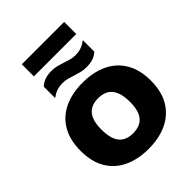

<svg xmlns="http://www.w3.org/2000/svg" viewBox="-268 -1106 1253 1253"><g transform="rotate(-45 358.0 -480.0)"><path d="M357.5 8Q259.5 8 186.5 -26.5Q113.5 -61 73.5 -129Q33.5 -197 33.5 -297Q33.5 -397 73.5 -465.2Q113.5 -533.5 186.2 -568.2Q259 -603 357.5 -603Q456 -603 529 -568.2Q602 -533.5 642.2 -465.2Q682.5 -397 682.5 -297Q682.5 -197.5 642.2 -129.5Q602 -61.5 529 -26.8Q456 8 357.5 8ZM357.5 -135.5Q400 -135.5 429.2 -152.2Q458.5 -169 473.2 -204.2Q488 -239.5 488 -294.5Q488 -352 472.8 -388.8Q457.5 -425.5 428.5 -442.5Q399.5 -459.5 357.5 -459.5Q316 -459.5 287 -443Q258 -426.5 243 -391.2Q228 -356 228 -300.5Q228 -242 242.8 -205.8Q257.5 -169.5 286.2 -152.5Q315 -135.5 357.5 -135.5ZM447 -655.5Q419 -655.5 395.2 -662Q371.5 -668.5 348.5 -675.5Q328.5 -682.5 308 -688Q287.5 -693.5 265 -693.5Q232.5 -693.5 208.5 -685Q184.5 -676.5 160 -658.5V-763.5Q181.5 -783 207 -792Q232.5 -801 268 -801Q296.5 -801 320.2 -794.5Q344 -788 366.5 -780.5Q387 -774 407.5 -768Q428 -762 450 -762Q482.5 -762 506.5 -770.8Q530.5 -779.5 555 -797.5V-692Q534 -673 508.2 -664.2Q482.5 -655.5 447 -655.5ZM162 -856.5V-968H553V-856.5Z"/></g></svg>

Font: Encode Sans SC ExtraBold
Style: Regular
Weight: 800
Version: Version 3.002